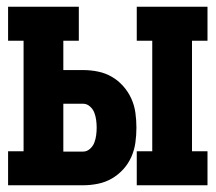

<svg xmlns="http://www.w3.org/2000/svg" viewBox="-20 -550 640 570"><path d="M386 0V-101H432V-429H386V-530H596V-429H550V-101H596V0ZM4 0V-101H50V-429H4V-530H214V-429H168V-342H227Q249 -342 271 -337.5Q293 -333 312 -322Q331 -311 346 -294Q361 -277 370 -257Q379 -237 382 -215Q385 -193 385 -171Q385 -149 382 -127Q379 -105 370 -84.5Q361 -64 346 -47.5Q331 -31 312 -20Q293 -9 271 -4.5Q249 0 227 0ZM168 -100H227Q238 -100 247 -108Q256 -116 260 -126.5Q264 -137 265.5 -148.5Q267 -160 267 -171Q267 -182 265.5 -193.5Q264 -205 260 -215.5Q256 -226 247 -234Q238 -242 227 -242H168Z"/></svg>

Font: Iosevka Curly Slab Extended
Style: Bold
Weight: 700
Width: 7
Monospace: yes
Designer: Belleve Invis
Foundry: Belleve Invis
Version: Version 11.1.0; ttfautohint (v1.8.3)